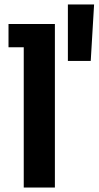

<svg xmlns="http://www.w3.org/2000/svg" viewBox="-20 -837 440 857"><path d="M86 -626H18V-730H225V0H86ZM283 -817H400L385 -565H283Z"/></svg>

Font: Sora-SIA SemiBold
Style: Regular
Weight: 600
Designer: Jonathan Barnbrook, Julián Moncada
Foundry: Barnbrook Fonts
Version: Version 2.000